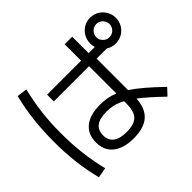

<svg xmlns="http://www.w3.org/2000/svg" viewBox="-172 -1009 1283 1283"><g transform="rotate(-45 469.0 -368.0)"><path d="M249 -147.5Q249 -224.6 300.5 -266.1Q352.1 -307.6 447.3 -307.6Q482.9 -307.6 514.4 -301.8Q545.9 -295.9 577.1 -282.7V-541H244.1V-604.5H565.4V-759.8H636.7V-604.5H695.3Q689.5 -622.1 689.5 -642.6Q689.5 -675.8 705.6 -704.1Q721.7 -732.4 749.5 -749Q777.3 -765.6 810.5 -765.6Q844.2 -765.6 872.1 -749Q899.9 -732.4 916.3 -704.1Q932.6 -675.8 932.6 -642.6Q932.6 -609.4 916.3 -581.5Q899.9 -553.7 872.1 -537.6Q844.2 -521.5 810.5 -521.5Q774.4 -521.5 744.1 -541H648.4V-243.7Q689 -217.3 737.3 -176Q785.6 -134.8 848.6 -74.2L803.7 -26.4Q711.4 -115.7 647.9 -164.1Q643.1 -74.7 593.5 -31.5Q543.9 11.7 447.3 11.7Q384.8 11.7 340.1 -7.1Q295.4 -25.9 272.2 -61.5Q249 -97.2 249 -147.5ZM873 -642.6Q873 -659.7 864.5 -674.3Q856 -689 841.6 -697.5Q827.1 -706.1 810.5 -706.1Q793.9 -706.1 779.5 -697.5Q765.1 -689 756.6 -674.3Q748 -659.7 748 -642.6Q748 -626.5 756.6 -612.3Q765.1 -598.1 779.5 -589.6Q793.9 -581.1 810.5 -581.1Q827.1 -581.1 841.6 -589.6Q856 -598.1 864.5 -612.3Q873 -626.5 873 -642.6ZM53.7 -346.7Q53.7 -454.6 64.2 -547.9Q74.7 -641.1 98.6 -737.3L170.9 -727.5Q148.4 -634.3 137.7 -545.7Q127 -457 127 -360.4Q127 -257.3 137.7 -165.5Q148.4 -73.7 170.9 17.6L98.6 30.3Q75.2 -63 64.5 -153.8Q53.7 -244.6 53.7 -346.7ZM443.4 -51.8Q492.7 -51.8 521.7 -65.4Q550.8 -79.1 564 -108.9Q577.1 -138.7 577.1 -188.5V-210.4Q543 -228.5 511.2 -236.3Q479.5 -244.1 443.4 -244.1Q316.4 -244.1 316.4 -147.5Q316.4 -100.6 348.4 -76.2Q380.4 -51.8 443.4 -51.8Z"/></g></svg>

Font: Pretendard
Style: Regular
Weight: 400
Designer: Base glyphs from Inter by Rasmus Andersson; Hangeul glyphs from Noto Sans CJK(Source Han Sans) by Jang Soo-young and Kan
Foundry: Kil Hyung-jin
Version: Version 1.309